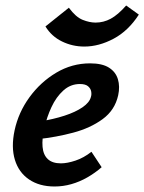

<svg xmlns="http://www.w3.org/2000/svg" viewBox="-20 -664 524 697"><path d="M178 13Q123 13 85.5 -12.5Q48 -38 34 -84Q20 -130 33 -191Q47 -256 87 -311Q127 -366 184 -400Q241 -434 307 -434Q351 -434 375.5 -418.5Q400 -403 408 -376.5Q416 -350 409 -318Q397 -264 352.5 -231.5Q308 -199 246 -182.5Q184 -166 119 -159L124 -223Q174 -231 214 -244Q254 -257 279.5 -274.5Q305 -292 310 -312Q313 -321 311 -332Q309 -343 299.5 -351Q290 -359 270 -359Q236 -359 210 -335.5Q184 -312 167 -275.5Q150 -239 141 -199Q132 -160 134.5 -131Q137 -102 153.5 -86.5Q170 -71 201 -71Q224 -71 254 -81Q284 -91 312 -113L349 -57Q325 -36 297 -20Q269 -4 239 4.5Q209 13 178 13ZM286 -495Q243 -495 205 -513.5Q167 -532 145 -568L230 -636Q255 -602 280 -592Q305 -582 327 -582Q356 -582 382 -596Q408 -610 438 -644L484 -611Q446 -552 392.5 -523.5Q339 -495 286 -495Z"/></svg>

Font: Ysabeau
Style: Bold Italic
Weight: 700
Italic angle: -12°
Designer: Christian Thalmann (Catharsis Fonts)
Version: Version 2.002